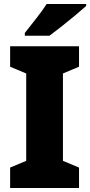

<svg xmlns="http://www.w3.org/2000/svg" viewBox="-20 -1040 454 967"><path d="M378 -93H31V-196L112 -230V-670L31 -704V-807H378V-704L297 -670V-230L378 -196ZM414 -1010Q394 -992 360.5 -964Q327 -936 291 -907.5Q255 -879 229 -860H105V-874Q130 -906 162 -946.5Q194 -987 215 -1020H414Z"/></svg>

Font: Noto Sans Telugu UI SemiCondensed Black
Style: Regular
Weight: 900
Width: 4
Designer: Jelle Bosma - Monotype Design Team
Foundry: Monotype Imaging Inc.
Version: Version 2.005; ttfautohint (v1.8.4.7-5d5b)